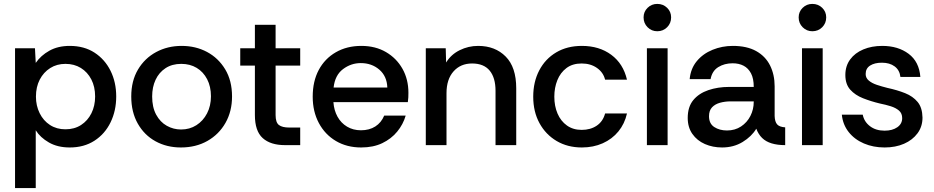

<svg xmlns="http://www.w3.org/2000/svg" viewBox="-20 -743 4782 983"><path d="M57 220V-496H159L163 -421Q189 -459 233 -483.5Q277 -508 337 -508Q411 -508 464 -473.5Q517 -439 546 -380.5Q575 -322 575 -249Q575 -176 546 -116.5Q517 -57 463.5 -22.5Q410 12 337 12Q275 12 230.5 -13.5Q186 -39 163 -76V220ZM315 -81Q361 -81 395 -103Q429 -125 448 -163Q467 -201 467 -249Q467 -299 447.5 -336.5Q428 -374 394 -395Q360 -416 315 -416Q271 -416 237 -394.5Q203 -373 183.5 -335.5Q164 -298 164 -248Q164 -202 183 -163.5Q202 -125 236 -103Q270 -81 315 -81Z M906 12Q834 12 776.5 -19.5Q719 -51 685.5 -110Q652 -169 652 -249Q652 -329 686.5 -387Q721 -445 779.5 -476.5Q838 -508 910 -508Q982 -508 1040 -477Q1098 -446 1133 -388Q1168 -330 1168 -249Q1168 -173 1134.5 -114Q1101 -55 1042 -21.5Q983 12 906 12ZM907 -80Q951 -80 985.5 -102Q1020 -124 1040 -162.5Q1060 -201 1060 -250Q1060 -300 1040.5 -337.5Q1021 -375 987 -395.5Q953 -416 908 -416Q861 -416 827.5 -394Q794 -372 776.5 -334.5Q759 -297 759 -249Q759 -194 779.5 -156Q800 -118 834 -99Q868 -80 907 -80Z M1439 0Q1365 0 1325 -36Q1285 -72 1285 -154V-407H1210V-496H1285V-616H1391V-496H1517V-407H1391V-154Q1391 -116 1408 -103Q1425 -90 1461 -90H1517V0Z M1829 12Q1756 12 1700 -21Q1644 -54 1612.5 -113Q1581 -172 1581 -248Q1581 -327 1612 -385Q1643 -443 1699.5 -475.5Q1756 -508 1830 -508Q1902 -508 1956 -476.5Q2010 -445 2040.5 -391Q2071 -337 2071 -268Q2071 -254 2070.5 -244Q2070 -234 2068 -220H1687Q1690 -178 1708 -145.5Q1726 -113 1757 -94.5Q1788 -76 1828 -76Q1871 -76 1901.5 -95.5Q1932 -115 1947 -151H2057Q2044 -106 2013.5 -69Q1983 -32 1937 -10Q1891 12 1829 12ZM1688 -295H1963Q1961 -353 1922 -386.5Q1883 -420 1827 -420Q1777 -420 1736 -389Q1695 -358 1688 -295Z M2160 0V-496H2262L2264 -423Q2289 -464 2333.5 -486Q2378 -508 2428 -508Q2515 -508 2569 -453.5Q2623 -399 2623 -291V0H2517V-278Q2517 -345 2487 -381.5Q2457 -418 2397 -418Q2338 -418 2302 -377.5Q2266 -337 2266 -266V0Z M2959 12Q2886 12 2830 -21Q2774 -54 2742 -112.5Q2710 -171 2710 -248Q2710 -324 2741 -383Q2772 -442 2828 -475Q2884 -508 2959 -508Q3048 -508 3109.5 -462.5Q3171 -417 3190 -335H3078Q3069 -372 3036.5 -395Q3004 -418 2958 -418Q2911 -418 2880 -394.5Q2849 -371 2833.5 -332.5Q2818 -294 2818 -248Q2818 -200 2834.5 -161.5Q2851 -123 2882.5 -100.5Q2914 -78 2958 -78Q3003 -78 3035 -99.5Q3067 -121 3078 -162H3190Q3178 -109 3146 -70Q3114 -31 3066 -9.5Q3018 12 2959 12Z M3345 -583Q3316 -583 3295.5 -603.5Q3275 -624 3275 -654Q3275 -683 3295.5 -703Q3316 -723 3345 -723Q3375 -723 3395.5 -703Q3416 -683 3416 -654Q3416 -624 3395.5 -603.5Q3375 -583 3345 -583ZM3292 0V-496H3398V0Z M3677 12Q3629 12 3589 -5.5Q3549 -23 3525 -57Q3501 -91 3501 -139Q3501 -196 3529.5 -230.5Q3558 -265 3606.5 -281.5Q3655 -298 3713 -298H3839Q3839 -341 3825 -367.5Q3811 -394 3787 -406.5Q3763 -419 3731 -419Q3689 -419 3657.5 -399.5Q3626 -380 3618 -338H3511Q3516 -392 3547.5 -430Q3579 -468 3628 -488Q3677 -508 3732 -508Q3804 -508 3851.5 -481.5Q3899 -455 3922.5 -408Q3946 -361 3946 -301V-149Q3947 -120 3958.5 -106.5Q3970 -93 4000 -91V0Q3960 0 3930.5 -9Q3901 -18 3882 -36.5Q3863 -55 3852 -84Q3828 -44 3782 -16Q3736 12 3677 12ZM3702 -75Q3743 -75 3774 -95.5Q3805 -116 3822 -149.5Q3839 -183 3839 -222V-224H3721Q3692 -224 3666.5 -217Q3641 -210 3625.5 -193.5Q3610 -177 3610 -148Q3610 -110 3637 -92.5Q3664 -75 3702 -75Z M4139 -583Q4110 -583 4089.5 -603.5Q4069 -624 4069 -654Q4069 -683 4089.5 -703Q4110 -723 4139 -723Q4169 -723 4189.5 -703Q4210 -683 4210 -654Q4210 -624 4189.5 -603.5Q4169 -583 4139 -583ZM4086 0V-496H4192V0Z M4509 12Q4451 12 4403 -8.5Q4355 -29 4325 -67Q4295 -105 4290 -156H4397Q4404 -120 4434 -97Q4464 -74 4509 -74Q4549 -74 4574 -91.5Q4599 -109 4599 -138Q4599 -163 4582.5 -177Q4566 -191 4540.5 -199Q4515 -207 4485 -213Q4439 -224 4398.5 -240Q4358 -256 4333 -284Q4308 -312 4308 -359Q4308 -405 4332.5 -438.5Q4357 -472 4400 -490Q4443 -508 4497 -508Q4578 -508 4632 -467.5Q4686 -427 4692 -349H4590Q4586 -384 4560.5 -403Q4535 -422 4495 -422Q4458 -422 4435 -407.5Q4412 -393 4412 -364Q4412 -344 4428 -330.5Q4444 -317 4469.5 -308.5Q4495 -300 4523 -293Q4574 -282 4614 -266Q4654 -250 4678 -221Q4702 -192 4703 -141Q4703 -95 4677.5 -60.5Q4652 -26 4608.5 -7Q4565 12 4509 12Z"/></svg>

Font: Rethink Sans Medium
Style: Regular
Weight: 500
Designer: The Rethink Sans project authors (Hans Thiessen). DM Sans designed by Colophon Foundry.
Foundry: Rethink Communications LLC
Version: Version 1.001